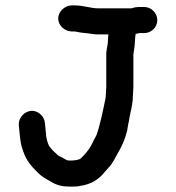

<svg xmlns="http://www.w3.org/2000/svg" viewBox="-20 -690 655 714"><path d="M375.2 -492.8V-366.5C375.2 -355.7 373.1 -343.4 373.1 -330.5C373.1 -328.5 372.8 -325.9 372.2 -323C362.3 -276.2 352.9 -227.8 338.8 -187.4C333.8 -178.1 325.4 -163.1 319.8 -150.6C309.6 -131.5 296.4 -116.1 280.2 -100.8C275.4 -96.2 259.1 -93 243.5 -93C232.1 -93 229.2 -93.5 222.5 -97.7C212.8 -103.9 204.3 -107.7 197.3 -110.8C192.7 -115 177.5 -128.9 175.9 -130.9C170 -138.7 164.8 -143.1 161.4 -149.6C161 -150.3 157.6 -158.9 157.6 -158.9C155.4 -165.4 153.4 -173.8 151.9 -182.5L150 -202.2C149.3 -208.9 148.6 -215.8 148 -223.2L146.9 -233.3C145.4 -246.5 139.4 -257.7 129.3 -266.2C94.6 -295.6 47.6 -264.3 50 -224.9L51 -213.8C53.3 -190.9 55.1 -165.8 60.3 -145.4L66.4 -127.1C77.5 -93.7 95.8 -72.6 118.2 -50.2C137 -31.4 147.9 -27.1 169.6 -14.1C193.9 0.1 211.8 4 244.6 4C253.4 4 261.9 3.6 270 2.9L291.8 -1.2C327.8 -9.6 351.6 -27.4 371.4 -52.9L383.8 -66.6C401.5 -85.3 410.2 -107.4 422.9 -128.9C435.9 -151.9 445.9 -176.1 452.8 -204L456.8 -228C458.7 -235.6 460.2 -243.2 460.9 -249.5C464.9 -273.6 474 -301.5 474 -330.5C474 -341 476 -353.2 476 -366.5V-488C477.8 -502.2 482 -523 482 -540.5C482 -548.8 483.2 -552.6 484.6 -564C488 -564.5 495.3 -566.2 499.5 -567H516.5C542.8 -567 565 -588.6 565 -615C565 -641.1 543.1 -664 516.5 -664H496.5C487.7 -664 478.8 -662.5 470.1 -659.6C469.7 -659.5 468.8 -659 468.5 -659H345C317.5 -659 290.5 -670 256.2 -670H247.7C220.5 -670 196.4 -646.7 196.4 -621C196.4 -595.1 220.7 -573 247.7 -573H256.2C258.7 -573 262.8 -572.5 268 -571.2C282.3 -567.9 293.4 -567.8 305.8 -566.1L320.5 -564.1C328.5 -562.7 337.7 -562 347.2 -562H383.2C382.3 -555.6 381.5 -548.1 381.5 -540.5C381.5 -524.9 376.8 -511.9 375.2 -492.8Z"/></svg>

Font: HoneyBee
Style: Blk
Weight: 700
Foundry: Cannot Into Space Fonts
Version: Version 0.89